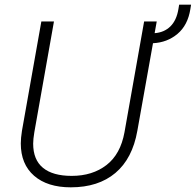

<svg xmlns="http://www.w3.org/2000/svg" viewBox="-20 -792 838 822"><path d="M798 -772 795 -753Q784 -684 740 -647Q696 -610 635 -607L568 -232Q547 -113 474 -51.5Q401 10 283 10Q183 10 126 -39.5Q69 -89 69 -178Q69 -200 74 -232L157 -700H211L127 -226Q122 -196 122 -177Q122 -108 164 -73.5Q206 -39 287 -39Q376 -39 436 -85.5Q496 -132 513 -226L597 -700H651L642 -650Q683 -653 709.5 -679Q736 -705 744 -754L747 -772Z"/></svg>

Font: Niramit ExtraLight
Style: Italic
Weight: 200
Italic angle: -10°
Designer: Katatrad Aksorn Co.,Ltd.
Foundry: Cadson Demak Co.,Ltd.
Version: Version 1.000; ttfautohint (v1.6)